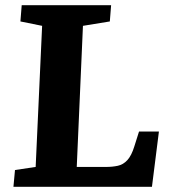

<svg xmlns="http://www.w3.org/2000/svg" viewBox="-20 -723 663 743"><path d="M38 -65 118 -77 143 -623 59 -640 64 -703H410L405 -640L301 -623L277 -77H391Q415 -77 436 -81.5Q457 -86 473 -103.5Q489 -121 500 -157L518 -214H595L568 0H32Z"/></svg>

Font: Literata 18pt
Style: Bold Italic
Weight: 700
Italic angle: -2°
Designer: Latin by Veronika Burian and Jose Scaglione. Greek by Irene Vlachou. Cyrillic by Vera Evstafieva
Foundry: TypeTogether
Version: Version 3.103;gftools[0.9.29]